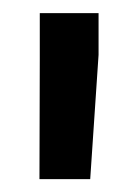

<svg xmlns="http://www.w3.org/2000/svg" viewBox="-20 -770 208 292"><path d="M129.9 -750V-686.5L117.2 -497.6H40L40.5 -678.7V-750Z"/></svg>

Font: Roboto Condensed Medium
Style: Regular
Weight: 500
Designer: Christian Robertson
Foundry: Google
Version: Version 3.0